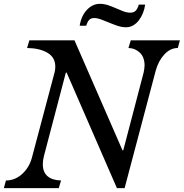

<svg xmlns="http://www.w3.org/2000/svg" viewBox="-29 -980 957 1000"><path d="M580 0 318 -602H314L200 -168Q194 -144 194 -125Q194 -83 219 -62Q244 -41 289 -40L277 0H-9L2 -40Q49 -40 86 -73.5Q123 -107 137 -158L255 -602Q259 -615 259 -633Q259 -681 218.5 -705Q178 -729 112 -730L124 -770H359L609 -197H613L719 -602Q721 -613 722.5 -622Q724 -631 724 -639Q724 -682 699.5 -705.5Q675 -729 640 -730L652 -770H908L897 -730Q858 -730 827 -696.5Q796 -663 782 -612L620 0ZM386 -846Q394 -897 423.5 -928.5Q453 -960 491 -960Q513 -960 534 -953Q555 -946 575 -937Q595 -928 613.5 -921Q632 -914 650 -914Q667 -914 677 -923.5Q687 -933 694 -956H727Q724 -933 715.5 -912Q707 -891 694.5 -874.5Q682 -858 665 -848Q648 -838 628 -838Q606 -838 583.5 -845.5Q561 -853 539.5 -862Q518 -871 498 -878.5Q478 -886 462 -886Q445 -886 436 -877Q427 -868 420 -846Z"/></svg>

Font: SVN-Libre Baskerville
Style: Italic
Weight: 400
Italic angle: -14°
Designer: Pablo Impallari, Rodrigo Fuenzalida
Foundry: Pablo Impallari, Rodrigo Fuenzalida
Version: Version 1.000; ttfautohint (v1.8.4)